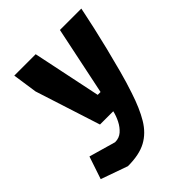

<svg xmlns="http://www.w3.org/2000/svg" viewBox="-241 -591 952 952"><g transform="rotate(-45 235.0 -115.0)"><path d="M101 243 -40 193 0 74 140 114Q169 114 189 96.5Q209 79 222.5 52.5Q236 26 242 -1H149L39 -343L20 -473H170L245 -113H265L340 -473H490Q490 -473 483.5 -441.5Q477 -410 465.5 -358Q454 -306 438.5 -243.5Q423 -181 406 -117.5Q389 -54 371 -1Q344 82 311.5 136Q279 190 230 216.5Q181 243 101 243Z"/></g></svg>

Font: Rowdies Light
Style: Regular
Weight: 300
Designer: Jaikishan Patel
Version: Version 1.000; ttfautohint (v1.8.3)